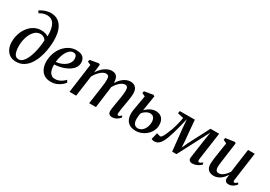

<svg xmlns="http://www.w3.org/2000/svg" viewBox="19 -1762 3801 2704"><g transform="rotate(30 1920.0 -410.0)"><path d="M224.5 10.5Q164 10.5 122 -17Q80 -44.5 57.5 -93.5Q35 -142.5 35 -206.5Q35 -273.5 55.5 -335.5Q76 -397.5 113.8 -446.5Q151.5 -495.5 203.2 -524Q255 -552.5 317.5 -552.5Q352.5 -552.5 384.5 -543.2Q416.5 -534 433 -519.5Q435 -587.5 425.2 -636.2Q415.5 -685 395.8 -716.2Q376 -747.5 347.2 -762.5Q318.5 -777.5 282 -777.5Q252.5 -777.5 223.5 -768.8Q194.5 -760 161 -739.5L138.5 -773Q165 -791 194.5 -804Q224 -817 253.5 -824Q283 -831 311 -831Q378.5 -831 423.8 -803.2Q469 -775.5 495.8 -727.8Q522.5 -680 533 -619.2Q543.5 -558.5 541.5 -491.5Q539.5 -424.5 527.2 -354.2Q515 -284 491.2 -219Q467.5 -154 430.8 -102.2Q394 -50.5 343 -20Q292 10.5 224.5 10.5ZM241 -37Q275.5 -37 303.5 -63.5Q331.5 -90 353.2 -134.5Q375 -179 390 -233.5Q405 -288 413.8 -344.8Q422.5 -401.5 424 -452Q413.5 -469 398.5 -480.2Q383.5 -491.5 365.8 -497Q348 -502.5 329.5 -502.5Q299 -502.5 272 -487Q245 -471.5 222.8 -443.8Q200.5 -416 184.5 -378.8Q168.5 -341.5 159.5 -297.8Q150.5 -254 150.5 -207.5Q150.5 -156 159 -117.8Q167.5 -79.5 187.5 -58.2Q207.5 -37 241 -37Z M999.5 -95Q985.5 -74.5 956 -49.8Q926.5 -25 884.5 -7.2Q842.5 10.5 790.5 10.5Q738 10.5 700.5 -7.5Q663 -25.5 639.5 -56.8Q616 -88 605 -126.8Q594 -165.5 594.5 -207Q595 -278.5 617.2 -341.8Q639.5 -405 679.5 -453.2Q719.5 -501.5 772.8 -529.2Q826 -557 889 -557Q937.5 -557 968.5 -541.8Q999.5 -526.5 1014.8 -499.8Q1030 -473 1030.5 -439.5Q1031 -394 1009.5 -359.2Q988 -324.5 952.5 -299.8Q917 -275 874.8 -258.8Q832.5 -242.5 789.8 -234.5Q747 -226.5 712.5 -226Q710.5 -192.5 715.8 -161.8Q721 -131 733.8 -106.5Q746.5 -82 768.2 -67.5Q790 -53 821.5 -53Q852.5 -53 880.5 -63Q908.5 -73 933.2 -90.5Q958 -108 979 -130.5ZM865.5 -508.5Q831.5 -508.5 804.8 -486.2Q778 -464 758.8 -428Q739.5 -392 728.2 -350Q717 -308 713.5 -268.5Q742 -270 771.5 -278.5Q801 -287 828.5 -301.5Q856 -316 877.5 -336.2Q899 -356.5 911.5 -381.8Q924 -407 923.5 -436.5Q923 -472.5 908 -490.5Q893 -508.5 865.5 -508.5Z M1270.5 -543.5 1256 -410.5Q1273.5 -439.5 1296.8 -465.8Q1320 -492 1347.2 -512.2Q1374.5 -532.5 1404 -544Q1433.5 -555.5 1464 -555.5Q1500 -555.5 1523.8 -541Q1547.5 -526.5 1559.2 -496.5Q1571 -466.5 1571.5 -419Q1571.5 -412.5 1570.8 -404.2Q1570 -396 1569.2 -386.5Q1568.5 -377 1567 -367L1551.5 -380.5Q1569 -419.5 1592.8 -451.5Q1616.5 -483.5 1644.5 -506.8Q1672.5 -530 1704 -542.8Q1735.5 -555.5 1768.5 -555.5Q1820.5 -555.5 1851.8 -523.5Q1883 -491.5 1883 -419.5Q1883 -399.5 1879.2 -369.5Q1875.5 -339.5 1870 -306.5Q1864.5 -273.5 1859.5 -244Q1855 -217.5 1850 -188Q1845 -158.5 1841.2 -131.2Q1837.5 -104 1836.5 -83.5Q1836 -67 1839.8 -59.8Q1843.5 -52.5 1851.5 -52.5Q1862 -52.5 1873.5 -59.2Q1885 -66 1901.5 -81.5L1913.5 -56.5Q1907 -47.5 1890.5 -31.5Q1874 -15.5 1848.2 -2.5Q1822.5 10.5 1789 10.5Q1764.5 10.5 1749.5 2.2Q1734.5 -6 1728.2 -20.5Q1722 -35 1722 -55Q1722.5 -73 1726.5 -101.2Q1730.5 -129.5 1736.2 -161.5Q1742 -193.5 1746.5 -223.5Q1751.5 -252 1757 -285Q1762.5 -318 1766.2 -350Q1770 -382 1769.5 -407.5Q1769.5 -449.5 1757.5 -464.8Q1745.5 -480 1719 -480Q1698.5 -480 1675 -467.5Q1651.5 -455 1628 -432Q1604.5 -409 1584 -378.2Q1563.5 -347.5 1549 -311.5L1569 -378Q1567.5 -356.5 1565 -332.5Q1562.5 -308.5 1559.5 -284.2Q1556.5 -260 1553 -238L1521.5 0H1412L1443 -222Q1447.5 -251.5 1452 -284.8Q1456.5 -318 1459.8 -349.8Q1463 -381.5 1463 -407Q1462.5 -450.5 1450.5 -465.5Q1438.5 -480.5 1409 -480.5Q1390 -480.5 1368 -469.2Q1346 -458 1323.8 -437.8Q1301.5 -417.5 1281.2 -391.5Q1261 -365.5 1246.5 -337L1200 0H1092L1156.5 -474.5L1104.5 -498L1110.5 -530.5L1250 -555Z M2167 11Q2123.5 11 2088.2 -3.5Q2053 -18 2029.5 -48.5Q2006 -79 1998 -126Q1990 -173 2001 -238L2042 -474.5L1989.5 -498L1995.5 -530.5L2136.5 -555L2159 -543.5L2119 -293Q2133 -308.5 2157.5 -327.5Q2182 -346.5 2214 -360.2Q2246 -374 2282 -374Q2323 -374 2354.2 -358Q2385.5 -342 2403.2 -308.8Q2421 -275.5 2421 -222Q2421 -177 2401.5 -135.2Q2382 -93.5 2347.2 -60.5Q2312.5 -27.5 2266.2 -8.2Q2220 11 2167 11ZM2176 -35Q2217.5 -35 2247.5 -60.2Q2277.5 -85.5 2293.5 -125Q2309.5 -164.5 2309.5 -207Q2309.5 -249 2290 -277.8Q2270.5 -306.5 2227.5 -306.5Q2208 -306.5 2185.2 -296.5Q2162.5 -286.5 2142.2 -270.5Q2122 -254.5 2109.5 -235.5Q2106 -216 2103.5 -195.5Q2101 -175 2100 -155Q2098 -115 2107.5 -88Q2117 -61 2135 -48Q2153 -35 2176 -35Z M3091 10.5Q3063 10.5 3045.5 -5Q3028 -20.5 3033 -56L3073.5 -339.5L3097.5 -494L3019 -345L2835 7H2765.5L2729 -338L2716 -493.5Q2698.5 -418.5 2682.2 -353.8Q2666 -289 2650 -235.8Q2634 -182.5 2618.5 -141.2Q2603 -100 2587 -71Q2566 -33 2537.8 -12.5Q2509.5 8 2472.5 8Q2464.5 8 2454.2 6Q2444 4 2435.8 1.2Q2427.5 -1.5 2425.5 -3.5L2451.5 -111.5Q2455 -109.5 2467.2 -105.8Q2479.5 -102 2493 -99Q2506.5 -96 2513 -96Q2522.5 -96 2532.2 -107.2Q2542 -118.5 2552 -136.8Q2562 -155 2571.5 -177Q2581 -199 2589 -221Q2599.5 -242.5 2610.2 -274.2Q2621 -306 2631 -342.5Q2641 -379 2649 -415Q2657 -451 2662.5 -481.5L2566.5 -502.5L2573 -542L2816.5 -542.5L2847 -205L2852.5 -109.5L2896.5 -205L3072 -542H3212.5L3149.5 -94.5Q3148 -83.5 3148.8 -73.8Q3149.5 -64 3153.8 -58Q3158 -52 3166.5 -52Q3178.5 -52 3192.8 -60Q3207 -68 3220 -80.5L3232 -52.5Q3225.5 -44 3205.2 -29Q3185 -14 3155.5 -1.8Q3126 10.5 3091 10.5Z M3438.5 10.5Q3405.5 10.5 3378.2 -1.8Q3351 -14 3334.8 -41Q3318.5 -68 3318 -112.5Q3318 -129 3319.8 -150.8Q3321.5 -172.5 3324.5 -197Q3327.5 -221.5 3331 -245.2Q3334.5 -269 3337.5 -288.5L3366 -473.5L3310.5 -500.5L3316.5 -533L3460.5 -554L3481 -542.5L3446.5 -287Q3444 -266.5 3441 -244.8Q3438 -223 3435.2 -202Q3432.5 -181 3430.8 -162.5Q3429 -144 3429 -130Q3429 -102 3435.5 -85.8Q3442 -69.5 3454.8 -62.8Q3467.5 -56 3486.5 -56Q3511.5 -56 3537.5 -71.8Q3563.5 -87.5 3586.8 -112.5Q3610 -137.5 3626.5 -166L3679 -548.5H3787.5L3724 -89Q3721.5 -70.5 3726 -61.5Q3730.5 -52.5 3740 -52.5Q3749.5 -52.5 3761 -59.2Q3772.5 -66 3789 -81.5L3801.5 -56Q3795.5 -46.5 3778.5 -31Q3761.5 -15.5 3736.8 -2.8Q3712 10 3681.5 10Q3648.5 10 3633 -7Q3617.5 -24 3618 -50Q3618 -53 3618.5 -59.8Q3619 -66.5 3620.2 -75.2Q3621.5 -84 3622.8 -93Q3624 -102 3625 -109.5L3623.5 -110Q3608.5 -87 3589.8 -65.5Q3571 -44 3548 -27Q3525 -10 3497.8 0.2Q3470.5 10.5 3438.5 10.5Z"/></g></svg>

Font: Merriweather 48pt Medium
Style: Italic
Weight: 500
Italic angle: -7.8°
Version: Version 2.101